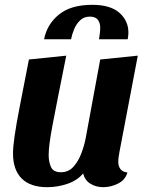

<svg xmlns="http://www.w3.org/2000/svg" viewBox="-20 -757 609 797"><path d="M176 20Q106 20 70 -16Q34 -52 34 -120Q34 -146 40.5 -192Q47 -238 62 -315Q77 -392 100 -510L255 -526Q234 -421 220 -350.5Q206 -280 197.5 -234.5Q189 -189 185.5 -161Q182 -133 182 -113Q182 -86 191.5 -64Q201 -42 233 -42Q264 -42 284.5 -64.5Q305 -87 317.5 -120Q330 -153 336 -185L396 -510L552 -526L476 -127Q474 -118 472.5 -106Q471 -94 471 -85Q471 -67 480 -55Q489 -43 509 -41Q500 -10 470 5Q440 20 409 20Q378 20 355 5.5Q332 -9 325 -37Q301 -8 260 6Q219 20 176 20ZM163 -594Q175 -656 224.5 -696.5Q274 -737 363 -737Q438 -737 475.5 -704Q513 -671 513 -622Q513 -609 510 -594H391Q393 -607 394.5 -619Q396 -631 396 -641Q396 -662 386 -675Q376 -688 353 -688Q329 -688 313 -673Q297 -658 288 -636.5Q279 -615 275 -594Z"/></svg>

Font: Sansita Swashed SemiBold
Style: Regular
Weight: 600
Designer: Pablo Cosgaya
Foundry: Omnibus-Type
Version: Version 1.003; ttfautohint (v1.8.3)